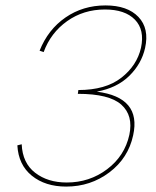

<svg xmlns="http://www.w3.org/2000/svg" viewBox="-20 -683 575 708"><path d="M515 -506Q502 -448 457 -403.5Q412 -359 337 -345Q502 -324 471 -184Q453 -100 383.5 -47.5Q314 5 224 5Q147 5 97.5 -35Q48 -75 44 -147L60 -151Q63 -82 109.5 -46Q156 -10 226 -10Q310 -10 375 -59Q440 -108 457 -186Q472 -257 427.5 -297Q383 -337 267 -337L269 -351Q369 -351 427 -396Q485 -441 500 -507Q514 -573 477.5 -610.5Q441 -648 367 -648Q288 -648 227.5 -605Q167 -562 141 -491L126 -496Q157 -574 221.5 -618.5Q286 -663 369 -663Q450 -663 490.5 -620.5Q531 -578 515 -506Z"/></svg>

Font: EauTestInfant Thin
Style: Italic
Weight: 250
Italic angle: -12°
Designer: Christian Thalmann (Catharsis Fonts)
Version: Version 0.001;PS 000.001;hotconv 1.0.88;makeotf.lib2.5.64775